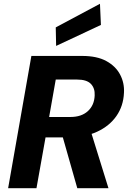

<svg xmlns="http://www.w3.org/2000/svg" viewBox="-20 -996 682 1016"><path d="M23 0 146 -700H415Q493 -700 542.5 -673Q592 -646 615.5 -601.5Q639 -557 636 -505Q633 -435 596 -382Q559 -329 494 -299Q429 -269 342 -269H221L173 0ZM389 0 302 -306H459L554 0ZM240 -377H353Q411 -377 445 -408Q479 -439 481 -491Q483 -529 461 -552Q439 -575 388 -575H275ZM277 -753 275 -851 509 -976 514 -864Z"/></svg>

Font: DM Sans Black
Style: Italic
Weight: 900
Italic angle: -10°
Designer: Colophon Foundry, Jonny Pinhorn
Foundry: Colophon Foundry
Version: Version 4.004;gftools[0.9.30]